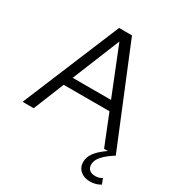

<svg xmlns="http://www.w3.org/2000/svg" viewBox="-211 -838 1114 1198"><g transform="rotate(30 345.5 -239.5)"><path d="M4 0 295 -700H388L675 -1L676 0Q622 34 596 64Q570 94 570 123Q570 148 585 161.5Q600 175 628 175Q641 175 653.5 171.5Q666 168 676 161L691 200Q675 210 656.5 215.5Q638 221 617 221Q573 221 546 197.5Q519 174 519 135Q519 100 542.5 68Q566 36 618 0H591L503 -220H173L84 0ZM200 -286H476L339 -628Z"/></g></svg>

Font: Red Hat Display
Style: Regular
Weight: 400
Designer: Pentagram / MCKL
Foundry: Pentagram / MCKL
Version: Version 1.003; Red Hat Display